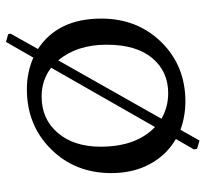

<svg xmlns="http://www.w3.org/2000/svg" viewBox="-42 -550 670 625"><g transform="rotate(90 292.5 -238.0)"><path d="M41 -233C41 -139 74 -70.3 140 -27L90 62L92 70L117 77L168 -12C200 2 234.3 9 271 9C349 9 414 -17.2 466 -69.5C518 -121.8 544 -187.3 544 -266C544 -313.3 534.2 -355.2 514.5 -391.5C494.8 -427.8 467.7 -456 433 -476L467 -535L465 -545L438 -553L403 -491C373 -501.7 342.3 -507 311 -507C233.7 -507 169.3 -481 118 -429C66.7 -377 41 -311.7 41 -233ZM295 -39C259 -39 227.7 -49.3 201 -70L394 -408C436.7 -367.3 458 -308.3 458 -231C458 -173 443 -126.5 413 -91.5C383 -56.5 343.7 -39 295 -39ZM169.5 -399C198.5 -433.7 236.7 -451 284 -451C314 -451 341.7 -443.7 367 -429L177 -93C143 -133.7 126 -186.2 126 -250.5C126 -314.8 140.5 -364.3 169.5 -399Z"/></g></svg>

Font: Alegreya SC
Style: Regular
Weight: 400
Designer: Juan Pablo del Peral
Foundry: Juan Pablo del Peral
Version: Version 1.003